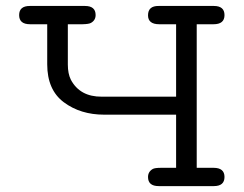

<svg xmlns="http://www.w3.org/2000/svg" viewBox="-20 -631 827 651"><path d="M81.1 -610.8H268.1Q304.2 -610.8 304.2 -580.1Q304.2 -562 288.1 -553.2Q281.2 -549.3 259.8 -548.8H210V-412.1Q210 -381.3 220.2 -360.8Q251 -302.7 325.2 -303.2H577.1V-548.8H520Q481.9 -548.8 481.9 -579.1Q481.9 -611.3 518.1 -610.8H705.1Q741.2 -610.8 741.2 -579.8Q741.2 -548.8 704.1 -548.8H647V-62H704.1Q741.2 -62 741.2 -31Q741.2 0 705.1 0H518.1Q481.9 0 481.9 -30.8Q481.9 -48.8 498 -58.1Q504.9 -62 525.9 -62H577.1V-242.2H333Q252.9 -242.2 196.5 -284.2Q140.1 -326.2 140.1 -413.1V-548.8H82Q44.9 -548.8 44.9 -579.8Q44.9 -610.8 81.1 -610.8Z"/></svg>

Font: CMU Typewriter Text Variable Width
Style: Medium
Weight: 500
Version: Version 0.7.0